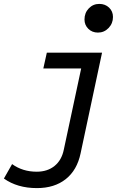

<svg xmlns="http://www.w3.org/2000/svg" viewBox="-61 -742 661 984"><path d="M128 222Q28 222 -41 173L1 99Q55 138 127 138Q182 138 218.5 108.5Q255 79 266 25L355 -391H161L179 -472H462L352 44Q334 130 276 176Q218 222 128 222ZM441 -575Q411 -575 391.5 -594.5Q372 -614 372 -642Q372 -676 394 -699Q416 -722 448 -722Q478 -722 498 -703Q518 -684 518 -655Q518 -622 495.5 -598.5Q473 -575 441 -575Z"/></svg>

Font: Sometype Mono Medium
Style: Italic
Weight: 500
Italic angle: -12°
Monospace: yes
Designer: Ryoichi Tsunekawa
Foundry: Dharma Type
Version: Version 1.000; ttfautohint (v1.8.3)